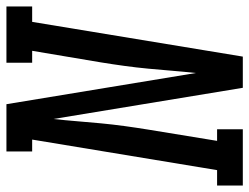

<svg xmlns="http://www.w3.org/2000/svg" viewBox="-133 -666 775 597"><g transform="rotate(-90 254.5 -367.5)"><path d="M-24 0V-80H24L119 -655H82V-735H229L326 -146Q330 -183 333 -220Q336 -257 339.5 -294Q343 -331 348 -367.5Q353 -404 359 -441L395 -655H358V-735H533V-655H485L377 0H280L183 -589Q179 -552 176 -515Q173 -478 169.5 -441Q166 -404 161 -367.5Q156 -331 150 -294L115 -80H151V0Z"/></g></svg>

Font: Iosevka Slab Medium Oblique
Style: Regular
Weight: 500
Italic angle: -9°
Monospace: yes
Designer: Belleve Invis
Foundry: Belleve Invis
Version: Version 11.1.1; ttfautohint (v1.8.3)